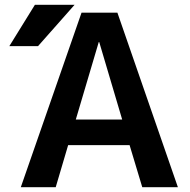

<svg xmlns="http://www.w3.org/2000/svg" viewBox="-20 -783 793 803"><path d="M126 -763H292L139 -590H19ZM297 -283H491L395 -607H393ZM265 -176 213 0H67L321 -730H471L724 0H575L522 -176Z"/></svg>

Font: M PLUS 1p
Style: Bold
Weight: 700
Version: Version 1.062